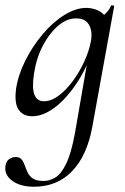

<svg xmlns="http://www.w3.org/2000/svg" viewBox="-41 -429 475 730"><path d="M88 281Q36 281 5 258Q-26 235 -20 200Q-17 183 -5.5 175.5Q6 168 18 168Q34 168 41.5 177.5Q49 187 53.5 200.5Q58 214 64.5 227.5Q71 241 84.5 250Q98 259 125 259Q148 259 170 245.5Q192 232 211 192.5Q230 153 244 77L297 -229L315 -246Q288 -168 248.5 -109.5Q209 -51 165.5 -19Q122 13 81 13Q48 13 30.5 -11Q13 -35 20 -91Q28 -144 55 -198Q82 -252 120.5 -298Q159 -344 203 -371.5Q247 -399 287 -399Q306 -399 325 -392Q344 -385 357.5 -369.5Q371 -354 373 -328L325 -357Q339 -359 356 -373.5Q373 -388 381 -407Q383 -410 388.5 -408.5Q394 -407 393 -405L310 53Q290 163 233 222Q176 281 88 281ZM126 -44Q153 -44 181 -64.5Q209 -85 234.5 -119Q260 -153 278.5 -193Q297 -233 304 -269Q312 -309 297.5 -334.5Q283 -360 247 -359Q213 -359 180 -331Q147 -303 122 -255.5Q97 -208 88 -147Q80 -93 90 -68.5Q100 -44 126 -44Z"/></svg>

Font: Cormorant Infant Light Medium
Style: Italic
Weight: 500
Italic angle: -10°
Version: Version 4.001